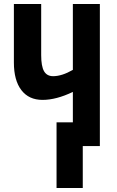

<svg xmlns="http://www.w3.org/2000/svg" viewBox="-20 -734 586 965"><path d="M481.9 0H396V210.9H264.2V-119.1H346.2V-272Q262.7 -231.9 193.8 -231.9Q125 -231.9 87.4 -281Q49.8 -330.1 49.8 -419.9V-713.9H187V-457Q187 -400.9 201.4 -376Q215.8 -351.1 247.1 -351.1Q291 -351.1 346.2 -382.8V-713.9H481.9Z"/></svg>

Font: Open Sans Condensed
Style: Bold
Weight: 700
Width: 3
Designer: Monotype Design Team
Foundry: Monotype Imaging Inc.
Version: Version 3.003; ttfautohint (v1.8.4)